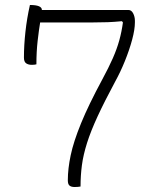

<svg xmlns="http://www.w3.org/2000/svg" viewBox="-20 -740 640 770"><path d="M303 8Q293 10 279 10Q266 10 259 4.5Q252 -1 252 -17Q252 -63 263.5 -117.5Q275 -172 305 -245.5Q335 -319 390 -421Q416 -469 432.5 -506.5Q449 -544 458.5 -578.5Q468 -613 473 -650L469 -655Q438 -652 412.5 -651Q387 -650 353 -650H141Q136 -620 131 -576.5Q126 -533 126 -482Q122 -481 117.5 -480.5Q113 -480 107 -480Q94 -480 85 -486Q76 -492 76 -509Q76 -558 82 -612.5Q88 -667 100 -720Q148 -720 148 -700H495Q507 -700 514 -686.5Q521 -673 521 -657V-650Q521 -622 510 -581Q499 -540 481 -495.5Q463 -451 442 -413Q399 -333 371.5 -273.5Q344 -214 329 -166.5Q314 -119 308.5 -77.5Q303 -36 303 8Z"/></svg>

Font: Recursive Mn Csl St Lt
Style: Regular
Weight: 300
Monospace: yes
Version: Version 1.079;hotconv 1.0.112;makeotfexe 2.5.65598; ttfautoh